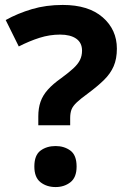

<svg xmlns="http://www.w3.org/2000/svg" viewBox="-20 -744 517 777"><path d="M135 -273Q135 -306 144 -332Q153 -358 173.5 -381Q194 -404 228 -428Q258 -450 276.5 -467Q295 -484 303.5 -501Q312 -518 312 -539Q312 -571 288.5 -587.5Q265 -604 223 -604Q181 -604 140 -591Q99 -578 56 -556L3 -663Q52 -690 109 -707Q166 -724 234 -724Q338 -724 395.5 -674Q453 -624 453 -547Q453 -506 440 -476Q427 -446 401 -420.5Q375 -395 336 -366Q307 -345 291 -330Q275 -315 269.5 -301Q264 -287 264 -266V-237H135ZM119 -70Q119 -116 144 -134.5Q169 -153 205 -153Q240 -153 265 -134.5Q290 -116 290 -70Q290 -26 265 -6.5Q240 13 205 13Q169 13 144 -6.5Q119 -26 119 -70Z"/></svg>

Font: Noto Sans NKo Unjoined
Style: Bold
Weight: 700
Designer: Monotype Design Team
Foundry: Monotype Imaging Inc.
Version: Version 2.004